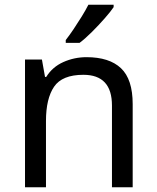

<svg xmlns="http://www.w3.org/2000/svg" viewBox="-20 -786 658 806"><path d="M343 -546Q439 -546 488 -499.5Q537 -453 537 -349V0H450V-343Q450 -472 330 -472Q241 -472 207 -422Q173 -372 173 -278V0H85V-536H156L169 -463H174Q200 -505 246 -525.5Q292 -546 343 -546ZM457 -756Q445 -738 420 -709.5Q395 -681 366.5 -652.5Q338 -624 314 -606H256V-618Q271 -637 288.5 -663Q306 -689 323 -716.5Q340 -744 351 -766H457Z"/></svg>

Font: Noto Sans SignWriting
Style: Regular
Weight: 400
Designer: Monotype Design Team
Foundry: Monotype Imaging Inc.
Version: Version 2.004; ttfautohint (v1.8.4.7-5d5b)